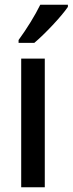

<svg xmlns="http://www.w3.org/2000/svg" viewBox="-20 -786 305 806"><path d="M265 -757V-766H149C127 -721 93 -666 58 -618V-606H124C168 -643 238 -717 265 -757ZM168 0V-540H69V0Z"/></svg>

Font: Noto Sans Gujarati UI Condensed Medium
Style: Regular
Weight: 500
Width: 3
Designer: Jelle Bosma - Monotype Design Team, Universal Thirst
Foundry: Monotype Imaging Inc.
Version: Version 2.106